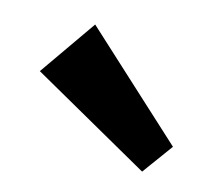

<svg xmlns="http://www.w3.org/2000/svg" viewBox="-55 -940 478 417"><g transform="rotate(15 184.5 -732.0)"><path d="M112.8 -873 344.7 -660.2 293.9 -590.8 22.9 -744.1Z"/></g></svg>

Font: Angkor
Style: Regular
Weight: 400
Designer: Danh Hong
Foundry: Danh Hong
Version: Version 8.000; ttfautohint (v1.8.3)